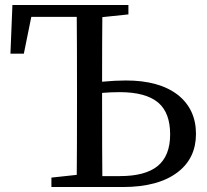

<svg xmlns="http://www.w3.org/2000/svg" viewBox="-20 -753 833 773"><path d="M187 0V-38L289 -49Q290 -144 290 -339V-393Q290 -589 289 -685H106L76 -537H22L30 -733H497V-695L392 -684Q391 -598 391 -424Q444 -429 487 -429Q621 -429 696 -371Q769 -313 769 -214Q769 -117 697 -61Q619 0 474 0ZM392 -44H463Q564 -44 614 -84Q665 -125 665 -212Q665 -298 618 -339Q568 -382 462 -382Q426 -382 391 -379V-339Q391 -143 392 -44Z"/></svg>

Font: GenRyuMin TW M
Style: Regular
Weight: 500
Version: Version 1.501;PS 1;hotconv 16.6.51;makeotf.lib2.5.65220